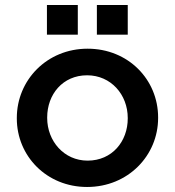

<svg xmlns="http://www.w3.org/2000/svg" viewBox="-20 -733 697 765"><path d="M327 12C490 12 610 -113 610 -263V-265C610 -416 491 -539 329 -539C167 -539 47 -414 47 -263V-261C47 -111 166 12 327 12ZM329 -93C235 -93 168 -171 168 -263V-265C168 -357 230 -433 327 -433C422 -433 489 -356 489 -263V-261C489 -170 427 -93 329 -93ZM366 -713V-595H489V-713ZM167 -713V-595H290V-713Z"/></svg>

Font: Mission Medium
Style: Regular
Weight: 500
Version: Version 1.000;FEAKit 1.0